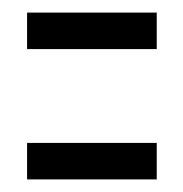

<svg xmlns="http://www.w3.org/2000/svg" viewBox="-20 -469 290 305"><path d="M23 -391V-449H229V-391ZM23 -184V-242H229V-184Z"/></svg>

Font: Inconsolata UltraCondensed
Style: Regular
Weight: 400
Width: 1
Monospace: yes
Designer: Raph Levien, Cyreal, Brenton Simpson
Foundry: Raph Levien, Cyreal, Google
Version: Version 3.000; ttfautohint (v1.8.2.53-6de2)